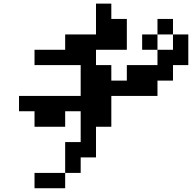

<svg xmlns="http://www.w3.org/2000/svg" viewBox="-20 -879 1040 1040"><path d="M83 -276.4V-359.4H417V-526.4H167V-609.4H333V-692.4H500V-859.4H583V-776.4H667V-609.4H500V-526.4H583V-442.4H667V-526.4H833V-609.4H750V-692.4H833V-776.4H917V-692.4H1000V-526.4H917V-442.4H833V-359.4H583V-192.4H500V-26.4H417V57.6H333V140.6H167V57.6H333V-109.4H417V-276.4H333V-192.4H167V-276.4ZM833 -692.4V-609.4H917V-692.4Z"/></svg>

Font: KH Dot Dougenzaka 12
Style: Regular
Weight: 400
Designer: Original version for X68000 by Keitarou Hiraki (http://hp.vector.co.jp/authors/VA000874/) / TrueType conversion by Homem
Version: Version 1.00.20150527